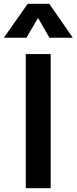

<svg xmlns="http://www.w3.org/2000/svg" viewBox="-46 -982 400 1002"><path d="M88.5 0V-700H218.5V0ZM-26 -785 98.5 -962H211.5L334 -785H212L152.5 -888.5L92 -785Z"/></svg>

Font: Geologica Thin Roman Medium
Style: Regular
Weight: 500
Version: Version 1.010;gftools[0.9.28]